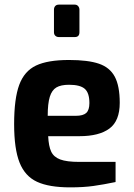

<svg xmlns="http://www.w3.org/2000/svg" viewBox="-20 -804 577 829"><path d="M41 -268Q41 -378 63 -437.5Q85 -497 135.5 -521Q186 -545 278 -545Q360 -545 407 -529Q454 -513 475.5 -473Q497 -433 497 -360Q497 -282 452.5 -249Q408 -216 323 -216H188Q190 -173 201 -149.5Q212 -126 240 -115.5Q268 -105 322 -105H479V-18Q426 -7 383 -1Q340 5 283 5Q192 5 140 -19Q88 -43 64.5 -102Q41 -161 41 -268ZM308 -304Q339 -304 352.5 -316.5Q366 -329 366 -359Q366 -403 346 -420.5Q326 -438 278 -438Q243 -438 223.5 -426.5Q204 -415 195 -386Q186 -357 186 -304ZM213 -665V-762Q213 -772 218.5 -778Q224 -784 234 -784H303Q312 -784 317.5 -777.5Q323 -771 323 -762V-665Q323 -644 303 -644H234Q225 -644 219 -649.5Q213 -655 213 -665Z"/></svg>

Font: Exo
Style: Bold
Weight: 700
Designer: Natanael Gama
Foundry: Natanael Gama
Version: Version 1.500; ttfautohint (v1.6)